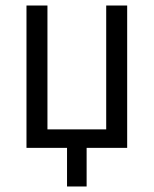

<svg xmlns="http://www.w3.org/2000/svg" viewBox="-20 -536 557 696"><path d="M223 140V0H76V-516H152V-67H365V-516H441V0H294V140Z"/></svg>

Font: IBM Plex Sans Condensed
Style: Regular
Weight: 400
Width: 3
Designer: Mike Abbink, Paul van der Laan, Pieter van Rosmalen
Foundry: Bold Monday
Version: Version 3.201